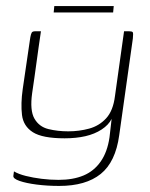

<svg xmlns="http://www.w3.org/2000/svg" viewBox="-20 -502 495 633"><path d="M175 111Q136 111 101 106.5Q66 102 44.5 94.5Q23 87 24 78L26 63Q41 72 65 78Q89 84 117 87.5Q145 91 173 91Q221 91 255.5 76.5Q290 62 312 30.5Q334 -1 341 -49L348 -110Q338 -90 315 -75Q292 -60 261.5 -53Q231 -46 193 -46Q120 -46 88.5 -66Q57 -86 52.5 -123Q48 -160 55 -209L78 -366Q80 -381 82 -388Q84 -395 87 -397Q90 -399 97 -399H115Q111 -373 107.5 -347.5Q104 -322 100.5 -297Q97 -272 93.5 -246.5Q90 -221 86 -195Q78 -138 93.5 -111Q109 -84 139.5 -76.5Q170 -69 205 -69Q241 -69 274 -78Q307 -87 330 -112Q353 -137 359 -185L389 -399H404Q415 -399 417.5 -396Q420 -393 418 -375L373 -56Q361 32 312 71.5Q263 111 175 111ZM157 -461 159 -482H355L353 -461Z"/></svg>

Font: Genos ExtraLight
Style: Italic
Weight: 250
Italic angle: -8°
Designer: Robert E. Leuschke
Foundry: Robert E. Leuschke
Version: Version 1.010